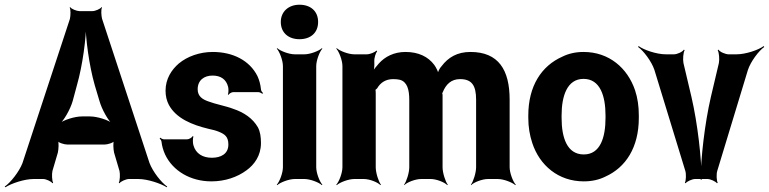

<svg xmlns="http://www.w3.org/2000/svg" viewBox="-60 -758 3256 813"><path d="M423 -112 446 -34C449 -21 448 7 443 16L446 18C451 10 474 0 486 0H526C565 0 621 19 646 35L648 32C623 15 587 -31 573 -68L372 -679C369 -691 367 -718 372 -726L370 -728C365 -720 343 -711 332 -711H276C265 -711 242 -720 237 -728L235 -726C240 -718 239 -691 236 -678L35 -67C21 -31 -15 15 -40 32L-37 35C-13 19 43 0 82 0H123C135 0 157 10 162 18L165 16C160 7 159 -21 162 -34L185 -112C188 -125 190 -156 185 -164L183 -162C188 -153 213 -146 225 -146H383C395 -146 420 -153 425 -162L423 -164C418 -156 420 -125 423 -112ZM248 -331 266 -398C290 -482 305 -597 305 -664H302C302 -597 317 -482 341 -398L361 -331C371 -295 398 -247 418 -230L419 -234C399 -250 352 -265 321 -265H287C256 -265 209 -250 189 -234L191 -231C210 -247 238 -295 248 -331Z M837 -90C799 -90 769 -107 759 -143C756 -152 756 -173 759 -180L756 -182C753 -175 740 -168 732 -168H635C629 -168 622 -172 619 -175L616 -172C619 -169 624 -162 624 -157C626 -139 631 -122 639 -104C672 -34 747 10 835 10C893 10 945 -8 984 -37C1017 -61 1045 -99 1045 -152C1045 -178 1042 -200 1032 -219C1010 -257 973 -282 928 -297C897 -309 852 -317 821 -329C799 -337 777 -349 777 -380C777 -418 804 -438 840 -438C875 -438 898 -422 906 -390C908 -382 908 -364 905 -358L907 -356C910 -361 920 -368 928 -368H1033C1039 -368 1047 -364 1051 -361L1054 -364C1050 -367 1045 -374 1045 -380C1043 -400 1038 -419 1030 -436C997 -502 926 -538 841 -538C785 -538 733 -519 697 -489C667 -463 641 -425 641 -374C641 -351 646 -331 655 -314C686 -256 755 -229 821 -213C840 -209 855 -205 867 -200C891 -190 907 -180 907 -146C907 -106 875 -90 837 -90Z M1279 -50V-478C1279 -502 1293 -539 1305 -552L1303 -554C1290 -542 1253 -528 1229 -528H1188C1164 -528 1127 -542 1114 -554L1112 -552C1124 -539 1138 -502 1138 -478V-50C1138 -26 1124 11 1112 24L1114 26C1127 14 1164 0 1188 0H1229C1253 0 1290 14 1303 26L1305 24C1293 11 1279 -26 1279 -50ZM1208 -592C1255 -592 1287 -619 1287 -665C1287 -711 1255 -738 1208 -738C1162 -738 1129 -709 1129 -665C1129 -619 1162 -592 1208 -592Z M1605 -423C1616 -423 1626 -422 1634 -420C1664 -411 1673 -379 1673 -335V-50C1673 -26 1661 11 1651 24L1652 26C1663 14 1699 0 1723 0H1764C1788 0 1823 14 1834 26L1836 24C1826 11 1814 -26 1814 -50V-357C1813 -358 1813 -365 1812 -366L1811 -362C1812 -362 1815 -367 1815 -368C1828 -400 1850 -423 1888 -423C1938 -423 1956 -396 1956 -336V-50C1956 -26 1944 11 1934 24L1935 26C1946 14 1982 0 2006 0H2048C2072 0 2109 14 2122 26L2124 24C2112 11 2098 -26 2098 -50V-336C2098 -462 2051 -538 1932 -538C1876 -538 1838 -515 1810 -478C1801 -469 1793 -452 1793 -443H1797C1797 -452 1787 -472 1779 -483C1753 -518 1712 -538 1657 -538C1608 -538 1570 -518 1544 -489C1535 -479 1521 -462 1516 -452L1520 -450C1524 -461 1526 -480 1525 -495V-498C1524 -512 1531 -534 1537 -541L1534 -544C1528 -537 1507 -528 1493 -528H1440C1416 -528 1379 -542 1366 -554L1364 -552C1376 -539 1390 -502 1390 -478V-50C1390 -26 1376 11 1364 24L1366 26C1379 14 1416 0 1440 0H1481C1505 0 1540 14 1551 26L1553 24C1543 11 1531 -26 1531 -50V-361C1531 -364 1531 -378 1529 -379L1526 -376C1528 -375 1535 -382 1537 -384C1551 -408 1573 -423 1605 -423Z M2177 -269V-259C2177 -220 2183 -185 2194 -152C2225 -58 2304 10 2412 10C2446 10 2477 3 2503 -10C2590 -49 2645 -134 2645 -259V-269C2645 -308 2640 -343 2629 -376C2597 -470 2519 -538 2411 -538C2377 -538 2347 -531 2321 -518C2233 -479 2177 -394 2177 -269ZM2504 -269V-259C2504 -176 2482 -104 2412 -104C2341 -104 2318 -175 2318 -259V-269C2318 -351 2341 -424 2411 -424C2481 -424 2504 -352 2504 -269Z M2868 -347 2834 -491C2831 -506 2833 -536 2839 -545L2836 -548C2830 -538 2807 -528 2794 -528H2759C2721 -528 2667 -546 2644 -563L2642 -559C2665 -543 2699 -498 2711 -462L2842 -34C2846 -21 2845 7 2840 16L2843 18C2849 10 2871 0 2883 0H2936C2948 0 2970 10 2976 18L2979 16C2974 7 2973 -21 2977 -34L3107 -462C3119 -498 3153 -543 3176 -559L3174 -563C3151 -546 3097 -528 3059 -528H3025C3012 -528 2988 -538 2982 -548L2979 -545C2985 -536 2987 -506 2984 -491L2950 -347C2924 -235 2907 -85 2907 3H2911C2911 -85 2894 -235 2868 -347Z"/></svg>

Font: Asimov
Style: EdgeNar
Weight: 500
Designer: Google
Version: Version 2.000980: 2014